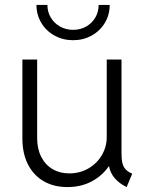

<svg xmlns="http://www.w3.org/2000/svg" viewBox="-20 -759 605 787"><path d="M71.8 -190.9V-515.1H132.3V-193.4Q132.3 -148.9 148.9 -116.2Q165.5 -83.5 195.3 -65.9Q225.1 -48.3 263.7 -48.3Q307.6 -48.3 342.8 -68.8Q377.9 -89.4 397.7 -123.5Q417.5 -157.7 417.5 -197.3V-515.1H478V-132.3Q478 -106 481.7 -90.6Q485.4 -75.2 494.6 -65.2Q503.9 -55.2 522 -46.9L499 7.8Q437 -22.9 426.8 -77.6H425.8Q400.4 -39.6 356.7 -15.9Q313 7.8 255.9 7.8Q200.7 7.8 159.2 -16.1Q117.7 -40 94.7 -85Q71.8 -129.9 71.8 -190.9ZM129.4 -738.8H174.3Q174.3 -710.4 188.2 -687Q202.1 -663.6 226.3 -650.1Q250.5 -636.7 279.8 -636.7Q309.1 -636.7 333 -650.1Q356.9 -663.6 370.6 -687Q384.3 -710.4 384.3 -738.8H429.7Q429.7 -698.7 409.9 -665.5Q390.1 -632.3 355.7 -613.3Q321.3 -594.2 279.8 -594.2Q237.8 -594.2 203.4 -613.3Q168.9 -632.3 149.2 -665.5Q129.4 -698.7 129.4 -738.8Z"/></svg>

Font: Reddit Sans Light
Style: Regular
Weight: 300
Designer: Stephen Hutchings
Foundry: Reddit
Version: Version 1.013